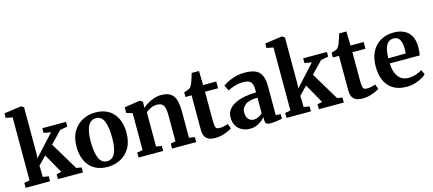

<svg xmlns="http://www.w3.org/2000/svg" viewBox="-58 -1388 4436 1969"><g transform="rotate(-15 2159.5 -404.0)"><path d="M86 -63V-732L15.5 -745.5V-793.5L195 -819H200L226 -800.5V-322L223.5 -261L426.5 -483L351 -496V-546H603V-496L524.5 -482L404 -357.5L581.5 -62.5L636.5 -53V0H371.5L371 -53L423.5 -63L307.5 -268.5L222.5 -181L225.5 -131V-63L287 -52.5V0H28V-52.5Z M640.5 -271.5Q640.5 -368 679.2 -432.5Q718 -497 780.2 -529.2Q842.5 -561.5 914 -561.5Q1039.5 -561.5 1106.2 -485Q1173 -408.5 1173 -279Q1173 -180.5 1134.2 -116.2Q1095.5 -52 1033.2 -20.5Q971 11 899.5 11Q775 11 707.8 -65.5Q640.5 -142 640.5 -271.5ZM908.5 -47Q962 -47 990 -100.8Q1018 -154.5 1018 -267.5Q1018 -376 993.2 -439.5Q968.5 -503 907 -503Q853 -503 824 -449.8Q795 -396.5 795 -282.5Q795 -174 821 -110.5Q847 -47 908.5 -47Z M1286 -63V-455L1223 -474V-534.5L1387.5 -559.5H1393.5L1417.5 -540V-501.5L1416.5 -475.5Q1437 -495.5 1468.2 -514.8Q1499.5 -534 1537.2 -546.8Q1575 -559.5 1615 -559.5Q1704 -559.5 1741.2 -509.2Q1778.5 -459 1778.5 -343.5V-62.5L1838.5 -53V0H1582.5V-53L1635 -62.5V-341Q1635 -412 1616.2 -443.5Q1597.5 -475 1547.5 -475Q1511.5 -475 1480.5 -459.5Q1449.5 -444 1429 -428V-63L1488 -53V0H1227.5V-53Z M2037.5 10Q1977 10 1947 -18Q1917 -46 1917 -109.5V-475.5H1852V-525.5Q1868.5 -531.5 1886.8 -536.5Q1905 -541.5 1914.5 -549.5Q1925 -558 1931.5 -569.5Q1938 -581 1945 -597.5Q1952.5 -615.5 1961.8 -645.2Q1971 -675 1977.5 -697H2055L2058.5 -547H2198V-475.5H2059.5V-185Q2059.5 -135.5 2063.5 -112.8Q2067.5 -90 2078.8 -83.8Q2090 -77.5 2111 -77.5Q2134 -77.5 2159 -83.5Q2184 -89.5 2199.5 -96L2218 -45Q2193 -25.5 2142.5 -7.8Q2092 10 2037.5 10Z M2244 -151.5Q2244 -199 2269.5 -233.2Q2295 -267.5 2339.5 -289.5Q2384 -311.5 2441.8 -322.2Q2499.5 -333 2563.5 -333.5V-362.5Q2563.5 -416.5 2543.2 -442.8Q2523 -469 2461.5 -469Q2405.5 -469 2363 -453.2Q2320.5 -437.5 2296.5 -426L2268.5 -484Q2281 -495 2314.5 -513Q2348 -531 2396.2 -545.2Q2444.5 -559.5 2501 -559.5Q2610 -559.5 2654 -513.5Q2698 -467.5 2698 -362V-55L2750 -53.5V-4Q2733 -0.5 2696.5 5.2Q2660 11 2629.5 11Q2596 11 2583.2 1.2Q2570.5 -8.5 2570.5 -39.5V-69.5Q2558.5 -53.5 2535.8 -34.8Q2513 -16 2480.5 -2.5Q2448 11 2407 11Q2362.5 11 2325.5 -7.8Q2288.5 -26.5 2266.2 -62.8Q2244 -99 2244 -151.5ZM2472.5 -69.5Q2494 -69.5 2519.5 -81.8Q2545 -94 2563.5 -111.5V-277.5Q2473.5 -277 2432.8 -245Q2392 -213 2392 -167Q2392 -119 2414.2 -94.2Q2436.5 -69.5 2472.5 -69.5Z M2855.5 -63V-732L2785 -745.5V-793.5L2964.5 -819H2969.5L2995.5 -800.5V-322L2993 -261L3196 -483L3120.5 -496V-546H3372.5V-496L3294 -482L3173.5 -357.5L3351 -62.5L3406 -53V0H3141L3140.5 -53L3193 -63L3077 -268.5L2992 -181L2995 -131V-63L3056.5 -52.5V0H2797.5V-52.5Z M3602.5 10Q3542 10 3512 -18Q3482 -46 3482 -109.5V-475.5H3417V-525.5Q3433.5 -531.5 3451.8 -536.5Q3470 -541.5 3479.5 -549.5Q3490 -558 3496.5 -569.5Q3503 -581 3510 -597.5Q3517.5 -615.5 3526.8 -645.2Q3536 -675 3542.5 -697H3620L3623.5 -547H3763V-475.5H3624.5V-185Q3624.5 -135.5 3628.5 -112.8Q3632.5 -90 3643.8 -83.8Q3655 -77.5 3676 -77.5Q3699 -77.5 3724 -83.5Q3749 -89.5 3764.5 -96L3783 -45Q3758 -25.5 3707.5 -7.8Q3657 10 3602.5 10Z M4074.5 11Q3985 11 3928 -25Q3871 -61 3844 -124.8Q3817 -188.5 3817 -272.5Q3817 -362.5 3850.5 -427.2Q3884 -492 3943.8 -526.8Q4003.5 -561.5 4082 -561.5Q4182 -561.5 4235.2 -509.8Q4288.5 -458 4291 -363Q4291 -299.5 4283 -265.5H3964.5Q3968 -174.5 4006 -123.5Q4044 -72.5 4116.5 -72.5Q4155.5 -72.5 4195.8 -86Q4236 -99.5 4258.5 -115.5L4281.5 -66.5Q4265.5 -49 4233.5 -31.2Q4201.5 -13.5 4160 -1.2Q4118.5 11 4074.5 11ZM3964 -320 4149.5 -322Q4150.5 -332.5 4151 -345.5Q4151.5 -358.5 4151.5 -367.5Q4151.5 -429.5 4132.8 -466.5Q4114 -503.5 4067.5 -503.5Q4038.5 -503.5 4015.8 -487.2Q3993 -471 3979.2 -431Q3965.5 -391 3964 -320Z"/></g></svg>

Font: Merriweather Text Regular
Style: Bold
Weight: 700
Designer: Eben Sorkin
Foundry: Eben Sorkin
Version: Version 2.100; ttfautohint (v1.7.19-72a1) -l 8 -r 50 -G 200 